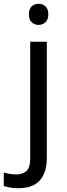

<svg xmlns="http://www.w3.org/2000/svg" viewBox="-75 -757 353 1017"><path d="M22 240Q-3 240 -22 236.5Q-41 233 -55 228V157Q-40 161 -24 164Q-8 167 11 167Q43 167 64 149.5Q85 132 85 83V-536H173V80Q173 130 157 166Q141 202 108 221Q75 240 22 240ZM78 -681Q78 -710 93 -723.5Q108 -737 130 -737Q150 -737 165.5 -723.5Q181 -710 181 -681Q181 -653 165.5 -639Q150 -625 130 -625Q108 -625 93 -639Q78 -653 78 -681Z"/></svg>

Font: lsinhala15
Style: Book
Weight: 400
Designer: Jelle Bosma - Monotype Design Team
Foundry: Monotype Imaging Inc.
Version: Version 2.003